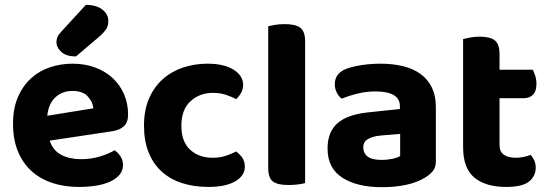

<svg xmlns="http://www.w3.org/2000/svg" viewBox="-20 -760 2274 796"><path d="M186 -177Q200 -135 235 -117.5Q270 -100 316 -100Q358 -100 395 -111.5Q432 -123 455 -137Q470 -127 480 -111Q490 -95 490 -76Q490 -53 476 -36Q462 -19 437.5 -7.5Q413 4 379.5 9.5Q346 15 306 15Q247 15 197 -1.5Q147 -18 111 -50.5Q75 -83 54.5 -132Q34 -181 34 -247Q34 -311 54.5 -358Q75 -405 109.5 -436Q144 -467 188.5 -481.5Q233 -496 280 -496Q331 -496 373.5 -480.5Q416 -465 446.5 -437Q477 -409 494 -370Q511 -331 511 -285Q511 -253 494 -237Q477 -221 446 -216ZM176 -280 367 -311Q365 -337 344 -360Q323 -383 281 -383Q238 -383 209.5 -356.5Q181 -330 176 -280ZM336 -740Q382 -739 405.5 -719.5Q429 -700 429 -674Q429 -653 420 -639Q411 -625 389 -606L295 -526Q255 -526 234.5 -544.5Q214 -563 214 -586Q214 -597 218.5 -607Q223 -617 236 -631Z M732 -239Q732 -172 768.5 -139Q805 -106 861 -106Q893 -106 917.5 -114.5Q942 -123 959 -132Q976 -119 985.5 -104.5Q995 -90 995 -69Q995 -31 955 -8Q915 15 844 15Q784 15 734.5 -1Q685 -17 650 -49Q615 -81 596 -128.5Q577 -176 577 -239Q577 -304 598 -352Q619 -400 655 -432Q691 -464 739 -480Q787 -496 840 -496Q909 -496 948.5 -471Q988 -446 988 -408Q988 -390 979.5 -375Q971 -360 959 -349Q941 -359 916.5 -367Q892 -375 862 -375Q808 -375 770 -340.5Q732 -306 732 -239Z M1092 -64V-651Q1102 -654 1120.5 -657Q1139 -660 1161 -660Q1205 -660 1225 -645Q1245 -630 1245 -588V-1Q1234 2 1216 4.5Q1198 7 1176 7Q1131 7 1111.5 -7.5Q1092 -22 1092 -64Z M1639 -113V-205L1557 -198Q1525 -195 1505.5 -183.5Q1486 -172 1486 -149Q1486 -125 1504 -111Q1522 -97 1563 -97Q1585 -97 1606.5 -101.5Q1628 -106 1639 -113ZM1787 -317V-91Q1787 -65 1773.5 -49.5Q1760 -34 1741 -23Q1710 -4 1665 6Q1620 16 1563 16Q1460 16 1399 -23.5Q1338 -63 1338 -144Q1338 -213 1379 -249Q1420 -285 1505 -294L1638 -308V-319Q1638 -351 1612 -366Q1586 -381 1537 -381Q1499 -381 1462.5 -372Q1426 -363 1397 -351Q1385 -359 1376.5 -375.5Q1368 -392 1368 -411Q1368 -455 1414 -474Q1443 -485 1481.5 -490.5Q1520 -496 1557 -496Q1609 -496 1651.5 -485.5Q1694 -475 1724 -453Q1754 -431 1770.5 -397Q1787 -363 1787 -317Z M2051 -159Q2051 -131 2069 -118.5Q2087 -106 2119 -106Q2134 -106 2151 -109.5Q2168 -113 2180 -118Q2189 -108 2195 -95Q2201 -82 2201 -65Q2201 -30 2173.5 -7.5Q2146 15 2078 15Q1994 15 1947 -23.5Q1900 -62 1900 -149V-598Q1911 -601 1929 -604.5Q1947 -608 1968 -608Q2012 -608 2031.5 -592.5Q2051 -577 2051 -536V-471H2189Q2194 -461 2199 -445.5Q2204 -430 2204 -413Q2204 -381 2189.5 -367Q2175 -353 2152 -353H2051V-159Z"/></svg>

Font: Baloo 2 Latin
Style: Bold
Weight: 400
Designer: Sarang Kulkarni and Ek Type
Foundry: Ek Type
Version: Version 1.001